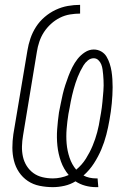

<svg xmlns="http://www.w3.org/2000/svg" viewBox="-20 -763 540 791"><path d="M376 8Q353 8 331 2Q309 -4 291 -16Q270 -3 245.5 2.5Q221 8 198 8Q170 8 143 2.5Q116 -3 94.5 -17.5Q73 -32 58.5 -53.5Q44 -75 37.5 -101Q31 -127 31 -154.5Q31 -182 35 -210L93 -555Q97 -580 105.5 -605Q114 -630 128.5 -652.5Q143 -675 164 -693Q185 -711 209.5 -722.5Q234 -734 259.5 -738.5Q285 -743 310 -743V-707Q290 -707 268.5 -703.5Q247 -700 227 -690Q207 -680 190 -664.5Q173 -649 161 -630.5Q149 -612 142 -591Q135 -570 132 -550L75 -205Q71 -182 70.5 -160Q70 -138 74.5 -117.5Q79 -97 90 -79.5Q101 -62 117.5 -50Q134 -38 155 -33Q176 -28 198 -28Q214 -28 230.5 -31.5Q247 -35 263 -42Q242 -67 231 -98Q220 -129 216.5 -162.5Q213 -196 215.5 -230.5Q218 -265 223 -300Q227 -319 230.5 -337.5Q234 -356 238.5 -375Q243 -394 249 -412.5Q255 -431 262 -449.5Q269 -468 278 -486Q287 -504 299.5 -520Q312 -536 329.5 -547.5Q347 -559 366 -559Q383 -559 397 -551Q411 -543 419 -529.5Q427 -516 432 -500.5Q437 -485 439.5 -469Q442 -453 443 -436.5Q444 -420 444 -403.5Q444 -387 443 -370.5Q442 -354 440.5 -337Q439 -320 436.5 -303Q434 -286 431 -269Q426 -239 418 -208Q410 -177 397.5 -147.5Q385 -118 367 -90Q349 -62 324 -40Q335 -34 348.5 -31Q362 -28 376 -28H382L385 8ZM294 -64Q318 -84 334 -109.5Q350 -135 361.5 -162.5Q373 -190 380.5 -218.5Q388 -247 392 -275Q394 -286 396 -297.5Q398 -309 399.5 -320.5Q401 -332 402 -343Q403 -354 404 -365.5Q405 -377 406 -388.5Q407 -400 407 -411Q407 -422 406.5 -433Q406 -444 405 -455Q404 -466 402.5 -477Q401 -488 397 -498Q393 -508 385 -515.5Q377 -523 366 -523Q353 -523 342 -514Q331 -505 324 -493.5Q317 -482 311 -470Q305 -458 300 -445.5Q295 -433 291 -420.5Q287 -408 283.5 -395.5Q280 -383 277 -370Q274 -357 271.5 -344.5Q269 -332 267 -319.5Q265 -307 262 -294Q257 -263 254.5 -232Q252 -201 254.5 -171.5Q257 -142 266.5 -113.5Q276 -85 294 -64Z"/></svg>

Font: Iosevka Extralight Oblique
Style: Regular
Weight: 200
Italic angle: -9°
Monospace: yes
Designer: Belleve Invis
Foundry: Belleve Invis
Version: Version 32.5.0; ttfautohint (v1.8.4)